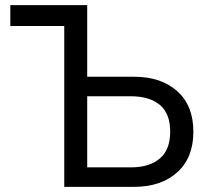

<svg xmlns="http://www.w3.org/2000/svg" viewBox="-20 -725 794 745"><path d="M297.8 0V-75.6H487.6Q560 -75.6 600.2 -110Q640.4 -144.4 640.4 -214Q640.4 -284.4 600.2 -318Q560 -351.5 487.6 -351.5H297.8V-427.2H501.1Q604.8 -427.2 667.6 -371.3Q730.3 -315.4 730.3 -214Q730.3 -112.6 667.6 -56.3Q604.8 0 501.1 0ZM229.3 0V-705H318.4V0ZM20 -624V-705H316.4V-624Z"/></svg>

Font: TikTok Sans Light
Style: Regular
Weight: 300
Version: Version 4.000